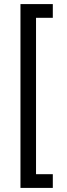

<svg xmlns="http://www.w3.org/2000/svg" viewBox="-20 -780 329 938"><path d="M80 138V-760H238V-693H156V71H238V138Z"/></svg>

Font: IBM Plex Sans Condensed Text
Style: Regular
Weight: 450
Width: 3
Designer: Mike Abbink, Paul van der Laan, Pieter van Rosmalen
Foundry: Bold Monday
Version: Version 1.1